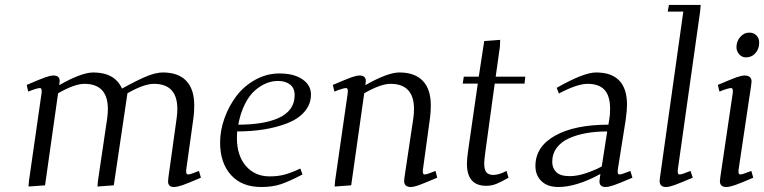

<svg xmlns="http://www.w3.org/2000/svg" viewBox="-20 -749 3088 776"><path d="M87.9 -405.8Q142.6 -429.2 163.1 -436.5Q183.6 -443.8 195.8 -443.8Q221.2 -443.8 221.2 -421.9Q221.2 -416 220.2 -411.1L219.2 -404.8Q309.6 -456.1 356.9 -456.1Q443.8 -456.1 473.1 -391.1Q539.1 -427.2 575.2 -441.7Q611.3 -456.1 638.2 -456.1Q700.7 -456.1 732.9 -422.1Q765.1 -388.2 765.1 -323.2Q765.1 -298.8 762.2 -274.9L732.9 -64.9Q730 -43.9 740.2 -43.9Q749.5 -43.9 784.2 -58.1L792 -30.8Q739.7 -8.3 717.8 -0.7Q695.8 6.8 683.1 6.8Q659.2 6.8 659.2 -16.1Q659.2 -19.5 661.1 -35.2L693.8 -270Q696.8 -291.5 696.8 -308.1Q696.8 -410.2 602.1 -410.2Q562 -410.2 495.1 -372.1L439.9 0L374 4.9L376 -19L413.1 -270Q416 -291.5 416 -308.1Q416 -410.2 320.8 -410.2Q281.7 -410.2 214.8 -372.1L162.1 0L95.2 4.9L97.2 -19L147.9 -372.1Q150.9 -393.1 141.1 -393.1Q129.9 -393.1 94.2 -378.9Z M869.6 -172.9Q869.6 -222.2 887.5 -271.7Q905.3 -321.3 936 -361.6Q966.8 -401.9 1012.5 -427Q1058.1 -452.1 1108.9 -452.1Q1168 -452.1 1202.4 -428.5Q1236.8 -404.8 1236.8 -367.2Q1236.8 -328.1 1211.4 -298.3Q1186 -268.6 1142.6 -251.5Q1099.1 -234.4 1047.9 -226.1Q996.6 -217.8 938.5 -217.8Q937.5 -205.6 937.5 -191.9Q937.5 -120.1 973.9 -78.1Q1010.3 -36.1 1069.8 -36.1Q1104.5 -36.1 1132.3 -43.9Q1160.2 -51.8 1193.8 -67.9L1202.6 -43.9Q1148.4 -15.6 1114.7 -4.4Q1081.1 6.8 1035.6 6.8Q957.5 6.8 913.6 -41.7Q869.6 -90.3 869.6 -172.9ZM942.9 -245.1Q992.7 -245.1 1033 -251.5Q1073.2 -257.8 1104.7 -271.5Q1136.2 -285.2 1153.6 -308.6Q1170.9 -332 1170.9 -363.8Q1170.9 -393.1 1152.1 -407.5Q1133.3 -421.9 1103.5 -421.9Q1079.6 -421.9 1056.2 -412.4Q1032.7 -402.8 1010 -383.1Q987.3 -363.3 969.5 -327.6Q951.7 -292 942.9 -245.1Z M1325.2 -405.8Q1379.9 -429.2 1400.4 -436.5Q1420.9 -443.8 1433.1 -443.8Q1458.5 -443.8 1458.5 -421.9Q1458.5 -416 1457.5 -411.1L1456.5 -404.8Q1546.9 -456.1 1594.2 -456.1Q1656.7 -456.1 1689 -422.1Q1721.2 -388.2 1721.2 -323.2Q1721.2 -298.8 1718.3 -274.9L1689.5 -64.9Q1686.5 -43.9 1696.3 -43.9Q1705.6 -43.9 1740.2 -58.1L1747.1 -30.8Q1692.9 -7.8 1672.6 -0.5Q1652.3 6.8 1640.1 6.8Q1613.3 6.8 1613.3 -18.1Q1613.3 -21.5 1615.2 -35.2L1650.4 -270Q1653.3 -291.5 1653.3 -308.1Q1653.3 -410.2 1558.1 -410.2Q1519 -410.2 1452.1 -372.1L1399.4 0L1332.5 4.9L1334.5 -19L1385.3 -372.1Q1388.2 -393.1 1378.4 -393.1Q1367.2 -393.1 1331.5 -378.9Z M1850.1 -411.1 1854.5 -439H1915L1937 -583L2001.5 -587.9L2000.5 -561L1983.4 -439H2103L2100.1 -411.1H1979.5L1942.4 -141.1Q1937 -100.6 1937 -89.8Q1937 -61.5 1946.3 -51.8Q1955.6 -42 1974.1 -42Q1996.1 -42 2027.3 -58.1L2035.2 -30.8Q2005.9 -13.7 1986.3 -5.9Q1966.8 2 1945.3 2Q1867.2 2 1867.2 -86.9Q1867.2 -107.9 1872.1 -141.1L1911.1 -411.1Z M2144 -78.1Q2144 -156.2 2223.4 -200.7Q2302.7 -245.1 2439 -245.1L2442.9 -269Q2445.8 -283.7 2445.8 -309.1Q2445.8 -361.3 2423.3 -385.7Q2400.9 -410.2 2355 -410.2Q2313 -410.2 2238.8 -371.1L2230 -394Q2338.9 -456.1 2389.2 -456.1Q2514.2 -456.1 2514.2 -325.2Q2514.2 -304.7 2508.8 -264.2L2477.1 -64.9Q2474.1 -43.9 2483.9 -43.9Q2493.2 -43.9 2527.8 -58.1L2536.1 -30.8Q2483.4 -8.3 2461.7 -0.7Q2439.9 6.8 2427.7 6.8Q2402.8 6.8 2402.8 -16.1Q2402.8 -19.5 2404.8 -33.2L2406.7 -45.9Q2310.1 6.8 2236.8 6.8Q2192.9 6.8 2168.5 -16.8Q2144 -40.5 2144 -78.1ZM2211.9 -94.2Q2211.9 -70.3 2228 -53.7Q2244.1 -37.1 2282.7 -37.1Q2313.5 -37.1 2349.9 -49.6Q2386.2 -62 2412.1 -76.2L2434.1 -217.8Q2388.2 -217.8 2349.6 -210.9Q2311 -204.1 2279.5 -189.9Q2248 -175.8 2230 -151.4Q2211.9 -127 2211.9 -94.2Z M2646 -18.1Q2646 -21.5 2647.9 -35.2L2741.7 -702.1H2678.7L2683.6 -729H2812L2809.6 -702.1L2719.7 -64.9Q2716.8 -43.9 2726.6 -43.9Q2736.3 -43.9 2771 -58.1L2779.8 -30.8Q2726.6 -8.3 2705.3 -0.7Q2684.1 6.8 2671.9 6.8Q2646 6.8 2646 -18.1Z M2881.3 -405.8Q2936 -429.2 2956.5 -436.5Q2977.1 -443.8 2989.3 -443.8Q3017.6 -443.8 3017.6 -418.9Q3017.6 -415.5 3015.6 -401.9L2965.3 -64.9Q2962.4 -43.9 2971.7 -43.9Q2981 -43.9 3016.6 -58.1L3024.4 -30.8Q2972.2 -8.3 2950.2 -0.7Q2928.2 6.8 2915.5 6.8Q2889.6 6.8 2889.6 -17.1Q2889.6 -21.5 2891.6 -35.2L2941.4 -372.1Q2944.3 -393.1 2934.6 -393.1Q2923.3 -393.1 2887.7 -378.9ZM2956.5 -558.1Q2956.5 -582 2971.7 -599.6Q2986.8 -617.2 3009.3 -617.2Q3025.4 -617.2 3036.9 -606.2Q3048.3 -595.2 3048.3 -576.2Q3048.3 -551.3 3033.2 -534.2Q3018.1 -517.1 2994.6 -517.1Q2978.5 -517.1 2967.5 -529.8Q2956.5 -542.5 2956.5 -558.1Z"/></svg>

Font: Dehuti
Style: Italic
Weight: 400
Version: Version 1.2